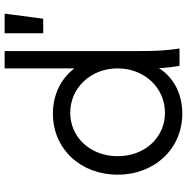

<svg xmlns="http://www.w3.org/2000/svg" viewBox="-9 -788 809 831"><g transform="rotate(-90 395.5 -372.5)"><path d="M319 12C403 12 475 -24 516 -89C517 -63 520 -36 526 0H601C593 -52 590 -97 590 -175V-757H515V-455C472 -512 403 -548 319 -548C167 -548 55 -429 55 -268C55 -107 168 12 319 12ZM135 -268C135 -385 216 -473 323 -473C431 -473 515 -384 515 -268C515 -152 431 -63 323 -63C215 -63 135 -151 135 -268ZM667 -590H730L752 -757H667Z"/></g></svg>

Font: Mluvka
Style: Regular
Weight: 400
Designer: Modified by Jiří Krblich, Original typeface by Gumpita Rahayu
Foundry: Gumpita Rahayu & Jiří Krblich
Version: Version 2.000;Glyphs 3.1.1 (3134)